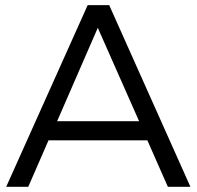

<svg xmlns="http://www.w3.org/2000/svg" viewBox="-20 -720 758 740"><path d="M627 0 547.9 -179.2H167L88.9 0H3.9L317.9 -700.2H400.9L713.9 0ZM200.2 -252.9H516.1L356.9 -612.8Z"/></svg>

Font: Montserrat-Arabic Light
Style: Regular
Weight: 300
Designer: Mohamed Gaber
Foundry: Kief Type Foundry
Version: Version 5.008;PS 005.008;hotconv 1.0.88;makeotf.lib2.5.64775